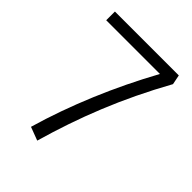

<svg xmlns="http://www.w3.org/2000/svg" viewBox="-202 -811 935 935"><g transform="rotate(45 265.0 -344.0)"><path d="M480 -700 490 -650C363 -421 281 -211 217 12L148 -14C208 -222 301 -442 410 -640H40V-700Z"/></g></svg>

Font: Gully Light
Style: Regular
Weight: 300
Designer: jaikishan Patel
Foundry: MagicType
Version: Version 1.000;Glyphs 3.2 (3242)